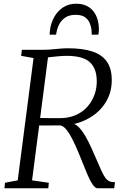

<svg xmlns="http://www.w3.org/2000/svg" viewBox="-20 -1010 671 1030"><path d="M4 0 6.5 -29.5 75 -42.5 160 -698.5 93.5 -710.5 97 -743H215.5Q236.5 -743 257.8 -745Q279 -747 300.8 -749Q322.5 -751 344.5 -751Q426 -751 477.8 -733Q529.5 -715 554.2 -678Q579 -641 579.5 -584Q580.5 -522 552.8 -471Q525 -420 473.2 -385.8Q421.5 -351.5 351 -339L360 -347.5Q381.5 -349 401.8 -328.5Q422 -308 439.5 -277.2Q457 -246.5 470.5 -215.8Q484 -185 492.5 -166Q510.5 -124 522.5 -97.5Q534.5 -71 544.5 -57Q554.5 -43 566.5 -37.8Q578.5 -32.5 597 -32.5L592.5 0H503.5Q495.5 0 486 -9.2Q476.5 -18.5 464.2 -41.5Q452 -64.5 436 -105.5Q419 -148 402 -189Q385 -230 368 -263.5Q351 -297 334 -317Q317 -337 300.5 -337.5Q298.5 -337.5 283.2 -337.2Q268 -337 247.2 -337Q226.5 -337 206.8 -337Q187 -337 175.5 -337L182.5 -377Q193.5 -377 213.2 -376.8Q233 -376.5 254.8 -376.2Q276.5 -376 293.5 -376.2Q310.5 -376.5 315.5 -376.5Q358.5 -379 393 -395.8Q427.5 -412.5 451.2 -440.2Q475 -468 487.5 -503.5Q500 -539 499 -578.5Q498 -643.5 461.2 -677Q424.5 -710.5 335 -710.5Q324 -710.5 300.2 -708.8Q276.5 -707 253.5 -704.2Q230.5 -701.5 221.5 -699L241 -729.5L152 -42.5L242 -29.5L239 0ZM388 -990Q421.5 -990 444.8 -978.5Q468 -967 482.5 -947.8Q497 -928.5 503.8 -903.8Q510.5 -879 510.5 -852.5Q510.5 -843.5 509.8 -836.8Q509 -830 507.5 -824H471.5Q471.5 -828 471.8 -832.5Q472 -837 471.5 -845Q469.5 -865.5 461.8 -885Q454 -904.5 436.2 -917.5Q418.5 -930.5 385.5 -930.5Q350.5 -930.5 328.5 -914.8Q306.5 -899 295.2 -874.5Q284 -850 281 -824H246.5Q246.5 -830 246.8 -835Q247 -840 248 -847Q252.5 -885.5 270.5 -918Q288.5 -950.5 318.2 -970.2Q348 -990 388 -990Z"/></svg>

Font: Merriweather 60pt Light
Style: Italic
Weight: 300
Italic angle: -7.8°
Version: Version 2.101